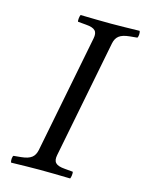

<svg xmlns="http://www.w3.org/2000/svg" viewBox="-102 -711 591 776"><g transform="rotate(15 193.5 -322.5)"><path d="M213 -569 116 -76C110 -48 95 -34 54 -30L23 -27C19 -23 17 -7 21 2C66 1 102 0 141 0C179 0 224 1 268 2C271 -2 274 -22 271 -27L237 -30C198 -33 187 -46 193 -76L290 -569C296 -597 311 -611 352 -615L383 -618C387 -622 389 -638 385 -647C340 -646 304 -645 265 -645C227 -645 182 -646 138 -647C135 -643 132 -623 135 -618L169 -615C208 -612 219 -599 213 -569Z"/></g></svg>

Font: Libertinus Serif
Style: Italic
Weight: 400
Italic angle: -12°
Designer: Philipp H. Poll, Khaled Hosny
Foundry: Caleb Maclennan
Version: Version 7.050;RELEASE